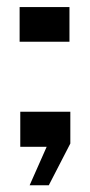

<svg xmlns="http://www.w3.org/2000/svg" viewBox="-20 -422 259 552"><path d="M65.2 110.6 114.2 0H38.3V-100.7H182.2V-9.4L120.3 110.6ZM36.4 -302V-401.6H179.7V-302Z"/></svg>

Font: Big Shoulders Thin
Style: Regular
Weight: 100
Version: Version 2.002